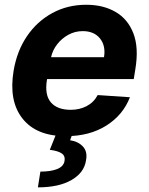

<svg xmlns="http://www.w3.org/2000/svg" viewBox="-20 -573 638 823"><path d="M262.1 10.7Q136 10.7 76.3 -65Q16.7 -140.6 38.4 -270.2Q52.6 -354.4 95.7 -418Q138.8 -481.5 204.2 -517Q269.5 -552.6 349.8 -552.6Q422.2 -552.6 475.1 -522Q528.1 -491.5 551.8 -429.9Q575.6 -368.3 560 -275.6L553.3 -234H181.8L181.1 -230.1Q170.8 -165.8 198.2 -134.1Q225.5 -102.3 283.4 -102.3Q321.4 -102.3 351.7 -118.3Q382.1 -134.2 398.8 -165.5L536.9 -156.2Q507.8 -80.3 435.9 -34.8Q364 10.7 262.1 10.7ZM198.9 -327.8H425.8Q433.9 -376.4 408.7 -408Q383.5 -439.6 334.5 -439.6Q301.8 -439.6 273.4 -424.2Q245 -408.7 225.1 -383.2Q205.3 -357.6 198.9 -327.8ZM222.3 -2.8H291.9L280.5 28.1Q316.1 33.7 335.9 55.6Q355.8 77.4 348.7 114.3Q340.9 167.3 286.4 198.7Q231.9 230.1 142.4 230.1L153.1 162.6Q197.4 162.6 224.6 151.8Q251.8 141 256.4 118.3Q260.7 96.2 245.2 85Q229.8 73.9 193.5 69.2Z"/></svg>

Font: Inter UI
Style: Bold Italic
Weight: 700
Italic angle: 9.39999°
Designer: Rasmus Andersson
Foundry: rsms
Version: 3.2;8d6f07862